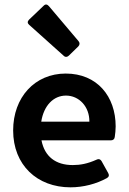

<svg xmlns="http://www.w3.org/2000/svg" viewBox="-20 -800 559 834"><path d="M321.3 -621.1 192.4 -773.4C185.5 -781.2 177.7 -783.2 169.9 -775.4L106.4 -714.8C98.6 -707 98.6 -699.2 106.4 -692.4L256.8 -557.6C263.7 -550.8 272.5 -551.8 279.3 -558.6L320.3 -598.6C327.1 -605.5 327.1 -614.3 321.3 -621.1ZM482.4 -251C482.4 -380.9 402.3 -480.5 265.6 -480.5C130.9 -480.5 37.1 -377 37.1 -233.4C37.1 -83 141.6 13.7 286.1 13.7C341.8 13.7 398.4 -1 444.3 -26.4C453.1 -31.2 455.1 -39.1 450.2 -47.9L420.9 -100.6C416 -108.4 408.2 -111.3 399.4 -106.4C360.4 -88.9 329.1 -83 295.9 -83C221.7 -83 173.8 -120.1 160.2 -190.4H461.9C470.7 -190.4 477.5 -195.3 478.5 -205.1C480.5 -218.8 482.4 -235.4 482.4 -251ZM368.2 -271.5H159.2C169.9 -340.8 211.9 -384.8 266.6 -384.8C323.2 -384.8 369.1 -336.9 368.2 -271.5Z"/></svg>

Font: Ed Sans Neue SemiBold
Style: Regular
Weight: 600
Designer: Stephen Hutchings
Version: Version 1.004;PS 001.004;hotconv 1.0.88;makeotf.lib2.5.64775